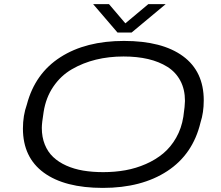

<svg xmlns="http://www.w3.org/2000/svg" viewBox="-20 -896 1067 928"><path d="M780.8 -876 616.2 -738.8H547.9L430.2 -876H506.8L585.9 -783.2L696.8 -876ZM477.1 12.2Q292.5 12.2 191.7 -61.5Q90.8 -135.3 90.8 -274.9Q90.8 -337.4 109.9 -391.1Q149.4 -541 272 -619.6Q394.5 -698.2 579.1 -698.2Q763.7 -698.2 864.3 -624.5Q964.8 -550.8 964.8 -411.1Q964.8 -351.6 949.2 -304.2Q912.6 -150.4 788.6 -69.1Q664.6 12.2 477.1 12.2ZM479 -64Q535.2 -64 586.4 -73.2Q637.7 -82.5 685.1 -103.3Q732.4 -124 769 -154.5Q805.7 -185.1 831.5 -230.5Q857.4 -275.9 866.2 -332Q874 -386.7 874 -408.2Q874 -463.9 851.8 -505.6Q829.6 -547.4 789.3 -572.8Q749 -598.1 695.8 -610.6Q642.6 -623 577.1 -623Q506.3 -623 443.6 -607.7Q380.9 -592.3 327.4 -561.3Q273.9 -530.3 237.8 -477.3Q201.7 -424.3 190.9 -355Q182.1 -300.8 182.1 -277.8Q182.1 -233.4 196.5 -197.5Q210.9 -161.6 237.1 -137Q263.2 -112.3 300.3 -95.7Q337.4 -79.1 381.8 -71.5Q426.3 -64 479 -64Z"/></svg>

Font: Archivo Expanded Light
Style: Italic
Weight: 300
Width: 7
Italic angle: -10°
Designer: Hector Gatti
Foundry: Omnibus-Type
Version: Version 2.001